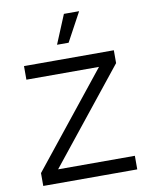

<svg xmlns="http://www.w3.org/2000/svg" viewBox="-97 -973 823 1044"><g transform="rotate(-10 315.0 -451.0)"><path d="M128 -46 114 -75H575V0H56V-71L490 -614L504 -585H66V-660H562V-589ZM329 -902H413L327 -743H263Z"/></g></svg>

Font: Work Sans
Style: Regular
Weight: 400
Designer: Wei Huang
Foundry: Wei Huang
Version: Version 2.006; ttfautohint (v1.8.1.43-b0c9)